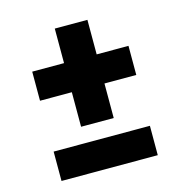

<svg xmlns="http://www.w3.org/2000/svg" viewBox="-85 -634 642 682"><g transform="rotate(-15 236.0 -292.5)"><path d="M59 -28V-136H413V-28ZM413 -430V-323H296V-196H176V-323H59V-430H176V-557H296V-430Z"/></g></svg>

Font: PTCRaleway
Style: Bold
Weight: 700
Designer: Matt McInerney, Pablo Impallari, Rodrigo Fuenzalida
Foundry: Matt McInerney, Pablo Impallari, Rodrigo Fuenzalida
Version: Version 3.000g; ttfautohint (v1.5) -l 8 -r 28 -G 28 -x 14 -D